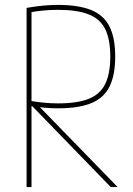

<svg xmlns="http://www.w3.org/2000/svg" viewBox="-20 -760 540 780"><path d="M88 -728Q129 -735 158.5 -737.5Q188 -740 216 -740Q300 -740 351 -719Q402 -698 425 -652Q448 -606 448 -530Q448 -455 425 -408.5Q402 -362 351 -341Q300 -320 216 -320Q188 -320 160 -322.5Q132 -325 94 -331L97 -351Q135 -345 161.5 -342.5Q188 -340 216 -340Q294 -340 340.5 -358.5Q387 -377 407.5 -419Q428 -461 428 -530Q428 -600 407.5 -641.5Q387 -683 340.5 -701.5Q294 -720 216 -720Q187 -720 158 -717.5Q129 -715 91 -708L108 -728V0H88ZM430 0 105 -335H132L458 0Z"/></svg>

Font: M PLUS 1 Code Thin
Style: Regular
Weight: 250
Designer: Coji Morishita
Foundry: UNDERFOREST DESIGN
Version: Version 1.002